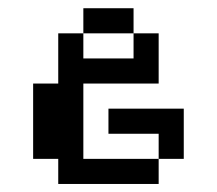

<svg xmlns="http://www.w3.org/2000/svg" viewBox="-20 -458 540 478"><path d="M187.5 -437.5H312.5V-375H187.5ZM125 -375H187.5V-312.5H312.5V-375H375V-250H187.5V-62.5H375V0H125V-62.5H62.5V-250H125ZM250 -187.5H437.5V-62.5H375V-125H250Z"/></svg>

Font: Half Eighties
Style: Regular
Weight: 400
Monospace: yes
Designer: Jayvee Enaguas (HarvettFox96)
Version: 20191127.01dev02